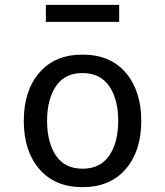

<svg xmlns="http://www.w3.org/2000/svg" viewBox="-20 -759 680 791"><path d="M78 -261Q78 -385 142 -459.5Q206 -534 320 -534Q434 -534 498 -459.5Q562 -385 562 -261Q562 -137 498 -62.5Q434 12 320 12Q206 12 142 -62.5Q78 -137 78 -261ZM467 -261Q467 -350 430 -404Q393 -458 320 -458Q247 -458 210.5 -404Q174 -350 174 -261Q174 -172 210.5 -118Q247 -64 320 -64Q393 -64 430 -118Q467 -172 467 -261ZM471 -739V-669H169V-739Z"/></svg>

Font: AmikoRegular
Style: Regular
Weight: 400
Designer: Pablo Impallari, Rodrigo Fuenzalida, Andres Torresi
Foundry: Impallari Type
Version: Version 1.000; ttfautohint (v1.3)